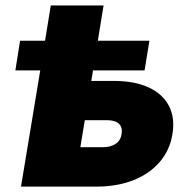

<svg xmlns="http://www.w3.org/2000/svg" viewBox="-20 -694 703 714"><path d="M37.1 -432.1 54.7 -542.5H535.6L517.6 -432.1ZM147.5 -542.5 168.9 -673.8H365.2L343.8 -542.5ZM236.3 -393.1H402.8Q480.5 -393.1 532.7 -368.9Q585 -344.7 608.2 -300.3Q631.3 -255.9 621.1 -194.3Q611.3 -134.8 573.5 -91.1Q535.6 -47.4 475.6 -23.7Q415.5 0 337.4 0H58.1L147.9 -542.5H344.2L278.8 -146.5H361.3Q391.6 -146.5 410.2 -159.2Q428.7 -171.9 432.1 -195.3Q436.5 -220.2 422.4 -233.6Q408.2 -247.1 377.4 -247.1H211.9Z"/></svg>

Font: Inter 16pt Black
Style: Italic
Weight: 900
Italic angle: -9.3988°
Version: Version 4.001;git-66647c0bb